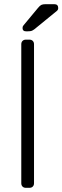

<svg xmlns="http://www.w3.org/2000/svg" viewBox="-20 -900 299 920"><path d="M82 0ZM121 0H104Q94 0 88 -6Q82 -12 82 -22V-688Q82 -698 88 -704Q94 -710 104 -710H121Q131 -710 137 -704Q143 -698 143 -688V-22Q143 -12 137 -6Q131 0 121 0ZM199 -880H240Q259 -880 259 -861Q259 -854 254 -849L145 -760Q137 -754 131 -752Q125 -750 114 -750H104Q88 -750 88 -766Q88 -774 93 -779L162 -862Q171 -873 178 -876.5Q185 -880 199 -880Z"/></svg>

Font: Hezaedrus Light
Style: Regular
Weight: 300
Designer: Hubert & Fischer
Foundry: Hubert & Fischer
Version: Version 1.10;September 3, 2019;FontCreator 11.5.0.2425 64-bi